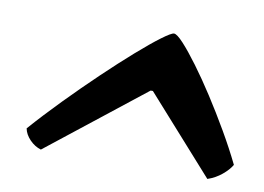

<svg xmlns="http://www.w3.org/2000/svg" viewBox="-50 -799 700 510"><g transform="rotate(10 299.5 -544.5)"><path d="M87 -362Q70 -367 56.5 -381Q43 -395 40 -411Q77 -453 120.5 -497.5Q164 -542 207 -583Q250 -624 287 -656.5Q324 -689 349.5 -708Q375 -727 382 -727Q390 -727 408 -707.5Q426 -688 450.5 -655Q475 -622 501.5 -581Q528 -540 553.5 -496Q579 -452 599 -411Q591 -397 574 -383Q557 -369 536 -362L353 -567H347Z"/></g></svg>

Font: Texturina Medium 12pt Black
Style: Italic
Weight: 900
Italic angle: -11°
Version: Version 1.002